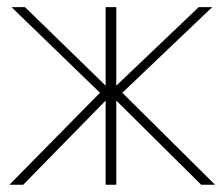

<svg xmlns="http://www.w3.org/2000/svg" viewBox="-20 -508 616 528"><path d="M5.9 0 254.9 -252.9 11.7 -488.3H48.8L270.5 -272.5V-488.3H299.8V-272.5L526.4 -488.3H563.5L316.4 -252.9L571.3 0H533.2L299.8 -231.4V0H270.5V-231.4L43.9 0Z"/></svg>

Font: Gothic A1 Thin
Style: Regular
Weight: 250
Designer: HanYang I&C Co.,Ltd.
Foundry: HanYang I&C Co.,Ltd.
Version: Version 2.50